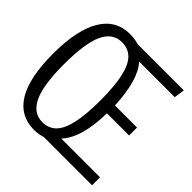

<svg xmlns="http://www.w3.org/2000/svg" viewBox="-195 -864 1025 1025"><g transform="rotate(45 317.0 -351.5)"><path d="M279 -704.6H627.7L619 -644.6H350.3Q416.4 -571.8 424.6 -387.7H591.3V-327.7H424.1Q420.5 -137.9 346.7 -60H639.5V0H276.4Q241.5 10.3 212.8 10.3Q104.6 10.3 50 -79.7Q-4.6 -169.7 -4.6 -349.7Q-4.6 -528.2 50.8 -621.3Q106.2 -714.4 212.8 -714.4Q249.2 -714.4 279 -704.6ZM76.4 -349.7Q76.4 -192.3 110.8 -121.3Q145.1 -50.3 212.8 -50.3Q260.5 -50.3 290.8 -80.8Q321 -111.3 335.9 -177.4Q350.8 -243.6 350.8 -351.3Q350.8 -458.5 336.2 -524.9Q321.5 -591.3 291.3 -622.3Q261 -653.3 212.8 -653.3Q143.6 -653.3 110 -581.3Q76.4 -509.2 76.4 -349.7Z"/></g></svg>

Font: Fira Code Fixed Light
Style: Regular
Weight: 300
Monospace: yes
Designer: Carrois Corporate, Edenspiekermann AG, Nikita Prokopov
Foundry: Carrois Corporate, Edenspiekermann AG, Nikita Prokopov
Version: Version 5.002